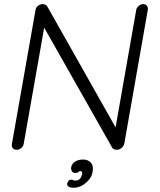

<svg xmlns="http://www.w3.org/2000/svg" viewBox="-20 -720 768 923"><path d="M668 -700.2Q680.7 -700.2 686.5 -691.9Q692.4 -683.6 690.4 -671.9L578.1 -32.2Q575.2 -17.6 564.5 -8.8Q553.7 0 541 0Q535.2 0 528.8 -2.4Q522.5 -4.9 519.5 -9.8L178.7 -611.3L198.2 -620.1L93.8 -27.3Q91.8 -16.6 82 -8.3Q72.3 0 60.5 0Q47.9 0 41.5 -7.8Q35.2 -15.6 37.1 -27.3L150.4 -669.9Q152.3 -684.6 163.1 -692.4Q173.8 -700.2 184.6 -700.2Q190.4 -700.2 196.8 -697.8Q203.1 -695.3 207 -689.5L543 -94.7L530.3 -77.1L634.8 -671.9Q636.7 -683.6 647 -691.9Q657.2 -700.2 668 -700.2ZM424.8 107.4Q421.9 127 407.2 144.5Q392.6 162.1 373.5 172.4Q354.5 182.6 335 182.6Q316.4 182.6 309.1 176.8Q301.8 170.9 302.7 163.1Q304.7 154.3 310.1 148.9Q315.4 143.6 321.3 143.6Q326.2 143.6 332.5 146.5Q338.9 149.4 349.6 147.5Q358.4 146.5 365.2 138.2Q372.1 129.9 375 115.2Q377 103.5 366.2 102.5Q360.4 102.5 356.4 106.9Q352.5 111.3 343.8 111.3Q331.1 112.3 325.7 103Q320.3 93.8 322.3 84Q325.2 67.4 340.8 57.1Q356.4 46.9 379.9 46.9Q403.3 46.9 417 62Q430.7 77.1 424.8 107.4Z"/></svg>

Font: Quicksand
Style: Italic
Weight: 400
Designer: Andrew Paglinawan
Foundry: Andrew Paglinawan
Version: Version 3.006